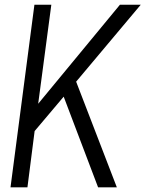

<svg xmlns="http://www.w3.org/2000/svg" viewBox="-20 -800 621 820"><path d="M199.2 -779.8 143.1 -356.9 492.2 -779.8H581.1L305.2 -451.2L479 0H398.9L252 -387.2L127.9 -240.2L97.2 0H24.9L127 -779.8Z"/></svg>

Font: Cooper Hewitt
Style: Book Italic
Weight: 706
Designer: Village Type and Design LLC
Foundry: Cooper Hewitt Smithsonian Design Museum
Version: 1.000